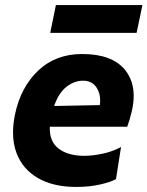

<svg xmlns="http://www.w3.org/2000/svg" viewBox="-20 -726 583 759"><path d="M281 13Q191 13 130.5 -21.8Q70 -56.5 45.5 -120.5Q31.5 -157.5 31.5 -202.5Q31.5 -235 39 -272.5Q61.5 -381 130.8 -446.8Q200 -512.5 305 -512.5Q422.5 -512.5 474 -450Q508.5 -407.5 508.5 -347Q508.5 -317.5 500.5 -284Q492.5 -251 483 -225H177Q174.5 -167 211.8 -138.5Q249 -110 313.5 -110Q345.5 -110 385.8 -118.5Q426 -127 458.5 -145L438.5 -18Q418.5 -6.5 376.2 3.2Q334 13 281 13ZM308 -407Q274 -407 243 -383Q212 -359 194 -307L374.5 -310.5Q376 -320 376 -329Q376 -357 362.5 -378.5Q345 -407 308 -407ZM178.5 -596 201 -706H543L520 -596Z"/></svg>

Font: Heraclito
Style: Bold Italic
Weight: 700
Italic angle: -12°
Designer: Kostas Bartsokas (font) & Cristiano Sobral (main changes)
Foundry: Kostas Bartsokas (font) & Cristiano Sobral (main changes)
Version: Version 1.00;July 8, 2020;FontCreator 13.0.0.2655 64-bit